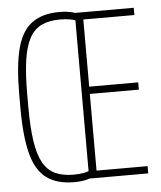

<svg xmlns="http://www.w3.org/2000/svg" viewBox="-53 -786 706 843"><g transform="rotate(-5 300.0 -365.0)"><path d="M240 10Q165 10 119 -23.5Q73 -57 53 -133Q33 -209 33 -335V-395Q33 -522 53 -597.5Q73 -673 119 -706.5Q165 -740 240 -740Q274 -740 299 -733Q324 -726 342 -710L322 -690Q307 -699 286.5 -703Q266 -707 240 -707Q192 -707 159 -691.5Q126 -676 106 -640Q86 -604 77 -543.5Q68 -483 68 -394V-336Q68 -247 77 -186.5Q86 -126 106 -90Q126 -54 159 -38.5Q192 -23 240 -23Q266 -23 286.5 -27Q307 -31 322 -40L342 -20Q324 -4 299 3Q274 10 240 10ZM307 0V-730H567V-698H342V-402H558V-370H342V-32H567V0Z"/></g></svg>

Font: M PLUS Code Latin Expanded ExtraLight
Style: Regular
Weight: 250
Width: 7
Designer: Coji Morishita
Foundry: UNDERFOREST DESIGN
Version: Version 1.002; ttfautohint (v1.8.3)